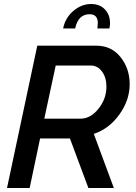

<svg xmlns="http://www.w3.org/2000/svg" viewBox="-20 -938 677 958"><path d="M435 -918Q478 -918 503.5 -891Q529 -864 529 -823Q529 -810 526 -796H466Q468 -816 468 -823Q468 -867 427 -867Q370 -867 355 -796H295Q305 -848 345.5 -883Q386 -918 435 -918ZM15 0 166 -710H461Q536 -710 581.5 -653Q627 -596 627 -518Q627 -438 575.5 -366.5Q524 -295 448 -270L548 0H421L329 -247H180L128 0ZM382 -346Q432 -346 471.5 -395.5Q511 -445 511 -506Q511 -551 489 -581Q467 -611 433 -611H258L201 -346Z"/></svg>

Font: Raleway-v4020 SemiBold
Style: Italic
Weight: 600
Italic angle: -12°
Designer: Matt McInerney, Pablo Impallari, Rodrigo Fuenzalida
Foundry: Matt McInerney, Pablo Impallari, Rodrigo Fuenzalida
Version: Version 4.020;PS 004.020;hotconv 1.0.88;makeotf.lib2.5.64775